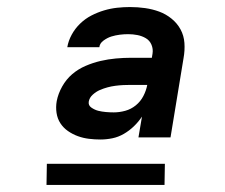

<svg xmlns="http://www.w3.org/2000/svg" viewBox="-20 -713 640 545"><path d="M265 -317Q249 -317 232.5 -319Q216 -321 201 -326.5Q186 -332 173 -341Q160 -350 151.5 -363Q143 -376 140.5 -392.5Q138 -409 141 -426Q145 -447 156.5 -467.5Q168 -488 185 -502.5Q202 -517 223 -526Q244 -535 265.5 -540Q287 -545 309 -547Q331 -549 352 -549H411L413 -561Q415 -574 410 -586Q405 -598 394 -604.5Q383 -611 370 -613.5Q357 -616 344 -616Q332 -616 320 -614.5Q308 -613 296.5 -609.5Q285 -606 274 -598Q263 -590 262 -579H171Q174 -597 183.5 -614.5Q193 -632 207.5 -646Q222 -660 239.5 -669Q257 -678 275.5 -683.5Q294 -689 312.5 -691Q331 -693 349 -693Q371 -693 392 -690Q413 -687 432 -680Q451 -673 467 -660Q483 -647 492.5 -629.5Q502 -612 503.5 -591Q505 -570 501 -548L464 -323H373L383 -382Q373 -367 360 -354.5Q347 -342 331.5 -333Q316 -324 299 -320.5Q282 -317 265 -317ZM303 -394Q319 -394 335.5 -398.5Q352 -403 365.5 -414Q379 -425 387 -440.5Q395 -456 398 -472H351Q341 -472 330 -471.5Q319 -471 307.5 -469.5Q296 -468 285 -465Q274 -462 263.5 -457.5Q253 -453 243.5 -444.5Q234 -436 232 -425Q230 -414 239.5 -407.5Q249 -401 259 -398.5Q269 -396 280.5 -395Q292 -394 303 -394ZM112 -188 113 -248H448L447 -188Z"/></svg>

Font: Iosevka Custom Oblique
Style: Bold
Weight: 700
Italic angle: -9°
Monospace: yes
Designer: Belleve Invis
Foundry: Belleve Invis
Version: Version 30.1.2; ttfautohint (v1.8.4)